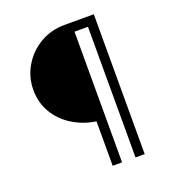

<svg xmlns="http://www.w3.org/2000/svg" viewBox="-122 -750 764 845"><g transform="rotate(-20 260.0 -327.5)"><path d="M48 -432Q48 -493 78.5 -544Q109 -595 160.5 -625Q212 -655 274 -655H412V0H369V-612H306V0H262V-208Q202 -217 153 -247.5Q104 -278 76 -325.5Q48 -373 48 -432Z"/></g></svg>

Font: Teachers[wght]
Style: Regular
Weight: 400
Designer: Alfredo Marco Pradil & Chank Diesel
Version: Version 1.000;Glyphs 3.1.2 (3151)